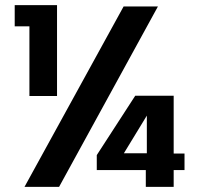

<svg xmlns="http://www.w3.org/2000/svg" viewBox="-20 -724 770 744"><path d="M75 0H209L592 -699H459ZM355 -65H545V0H653V-65H695V-129H653V-353H504L355 -123ZM37 -704V-622H94V-352H201V-704ZM549 -276V-130H460Z"/></svg>

Font: Poppins SemiBold
Style: Regular
Weight: 600
Designer: Ninad Kale (Devanagari), Jonny Pinhorn (Latin)
Foundry: Indian Type Foundry
Version: 4.004